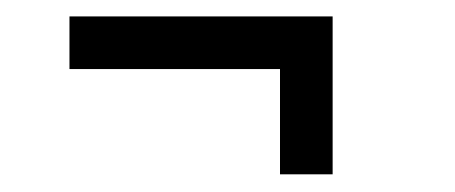

<svg xmlns="http://www.w3.org/2000/svg" viewBox="-20 -332 540 228"><path d="M62.5 -312.5H375V-125H312.5V-250H62.5Z"/></svg>

Font: Pixel Operator Mono
Style: Regular
Weight: 400
Monospace: yes
Designer: Jayvee Enaguas (HarvettFox96)
Version: 2016.04.25